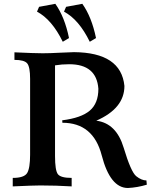

<svg xmlns="http://www.w3.org/2000/svg" viewBox="-20 -964 790 993"><path d="M641.6 8.3Q549.8 8.3 506.1 -160.4Q462.4 -329.1 302.7 -329.1L301.8 -341.8Q399.9 -354 444.3 -391.8Q488.8 -429.7 488.8 -504.9Q479.5 -631.8 337.9 -631.8Q299.8 -631.8 264.6 -626V-157.2Q264.6 -82.5 279.3 -63.2Q293.9 -43.9 350.6 -43.9V0Q270.5 -4.9 188.5 -4.9Q153.8 -4.9 45.9 0V-43.9Q105 -43.9 120.4 -69.1Q135.7 -94.2 135.7 -164.1V-556.2Q135.7 -617.7 120.8 -636Q106 -654.3 54.7 -654.3V-693.4Q159.2 -688.5 200.7 -688.5Q236.8 -688.5 290.5 -691.4Q344.2 -694.3 362.8 -694.3Q606.4 -692.4 623.5 -519.5Q623.5 -403.3 478 -339.8Q581.5 -326.7 619.4 -200.7Q657.2 -74.7 684.6 -52.7Q711.9 -30.8 737.3 -30.8L739.3 -8.8Q690.4 5.9 641.6 8.3ZM304.7 -748Q248.5 -862.8 171.4 -903.8L182.1 -928.7L266.1 -944.3Q314.5 -876.5 336.9 -767.1ZM444.3 -748Q388.2 -862.8 311 -903.8L321.8 -928.7L405.8 -944.3Q454.1 -876.5 476.6 -767.1Z"/></svg>

Font: Kelvinch
Style: Bold
Weight: 700
Designer: Paul James Miller
Foundry: High-Logic / Made with FontCreator
Version: Version 3.501;March 28, 2021;FontCreator 13.0.0.2683 64-bit